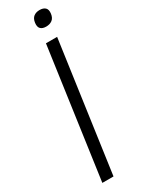

<svg xmlns="http://www.w3.org/2000/svg" viewBox="-236 -926 712 953"><g transform="rotate(-30 120.0 -449.5)"><path d="M140 -740H204L100 0H36ZM183 -811Q162 -811 151.5 -821.5Q141 -832 144 -855Q147 -878 160.5 -888.5Q174 -899 195 -899Q216 -899 227 -888.5Q238 -878 235 -855Q232 -832 218 -821.5Q204 -811 183 -811Z"/></g></svg>

Font: Plata Sans Light
Style: Italic
Weight: 300
Italic angle: -8°
Designer: Pablo Impallari, Andres Torresi, & Cristiano Sobral
Foundry: Pablo Impallari, Andres Torresi, & Cristiano Sobral
Version: Version 1.00;December 28, 2019;FontCreator 12.0.0.2547 64-bi